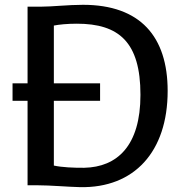

<svg xmlns="http://www.w3.org/2000/svg" viewBox="-20 -771 759 799"><path d="M94.7 0H136.2C189.5 0 264.2 6.8 313.5 7.8C538.1 12.2 677.7 -139.2 677.7 -392.6C677.7 -618.7 564 -751 325.2 -751C263.2 -751 197.3 -743.2 149.4 -743.2H94.7V-424.3H32.2V-351.6H94.7ZM204.1 -82V-351.6H396.5V-424.3H204.1V-664.6C225.6 -668.9 259.8 -672.4 299.8 -672.4C474.6 -672.4 564.5 -596.2 564.5 -376.5C564.5 -163.1 466.8 -75.7 330.6 -72.8C288.6 -72.3 236.8 -74.7 204.1 -82Z"/></svg>

Font: Merriweather Sans
Style: Regular
Weight: 400
Designer: Eben Sorkin ( eben@eyebytes.com )
Foundry: Eben Sorkin
Version: Version 1.003